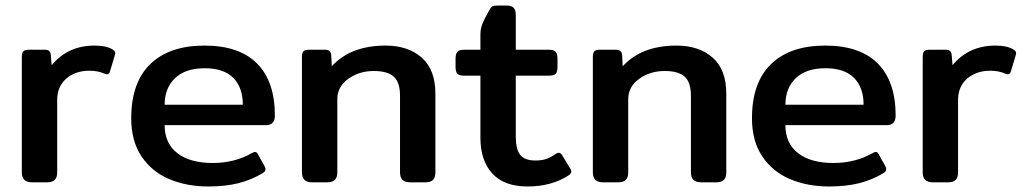

<svg xmlns="http://www.w3.org/2000/svg" viewBox="-20 -660 3717 695"><path d="M59 -36V-453Q59 -468 64 -474Q69 -480 85 -480H142Q153 -480 158 -475.5Q163 -471 164 -460L167 -424Q226 -495 322 -495Q366 -495 389 -480Q395 -476 396.5 -471.5Q398 -467 396 -461L378 -401Q375 -391 367 -391L359 -393Q335 -404 304 -404Q253 -404 220 -375.5Q187 -347 187 -298V-36Q187 -18 178.5 -9Q170 0 149 0H97Q77 0 68 -9Q59 -18 59 -36Z M455 -232Q455 -361 524 -428Q593 -495 720 -495Q846 -495 910.5 -430Q975 -365 975 -242Q975 -207 943 -207H576Q576 -141 622 -105.5Q668 -70 750 -70Q829 -70 892 -106Q899 -110 903 -110Q910 -110 914 -101L938 -58Q941 -52 941 -47Q941 -40 932 -34Q891 -9 843.5 3Q796 15 734 15Q656 15 593 -11.5Q530 -38 492.5 -93.5Q455 -149 455 -232ZM859 -281Q859 -343 824.5 -378Q790 -413 721 -413Q651 -413 613.5 -377Q576 -341 576 -281Z M1073 -36V-453Q1073 -468 1078 -474Q1083 -480 1099 -480H1156Q1178 -480 1179 -460L1181 -420Q1249 -495 1376 -495Q1457 -495 1506.5 -451.5Q1556 -408 1556 -321V-36Q1556 -18 1547.5 -9Q1539 0 1519 0H1466Q1446 0 1437 -9Q1428 -18 1428 -36V-313Q1428 -362 1405.5 -382.5Q1383 -403 1333 -403Q1280 -403 1240.5 -374.5Q1201 -346 1201 -301V-36Q1201 -18 1192.5 -9Q1184 0 1163 0H1111Q1091 0 1082 -9Q1073 -18 1073 -36Z M1719 -162V-386H1662Q1642 -386 1635.5 -393Q1629 -400 1629 -419V-446Q1629 -465 1635.5 -472.5Q1642 -480 1662 -480H1719V-535Q1719 -556 1726.5 -574.5Q1734 -593 1750 -621Q1756 -633 1761.5 -636.5Q1767 -640 1781 -640H1814Q1832 -640 1839.5 -631.5Q1847 -623 1847 -606V-480H1965Q1985 -480 1991.5 -472.5Q1998 -465 1998 -446V-419Q1998 -400 1991.5 -393Q1985 -386 1965 -386H1847V-166Q1847 -120 1863 -99.5Q1879 -79 1918 -79Q1941 -79 1957 -84.5Q1973 -90 1992 -103Q1997 -107 2003 -107Q2009 -107 2015 -98L2044 -50Q2048 -45 2048 -39Q2048 -32 2038 -25Q1976 15 1890 15Q1805 15 1762 -32Q1719 -79 1719 -162Z M2126 -36V-453Q2126 -468 2131 -474Q2136 -480 2152 -480H2209Q2231 -480 2232 -460L2234 -420Q2302 -495 2429 -495Q2510 -495 2559.5 -451.5Q2609 -408 2609 -321V-36Q2609 -18 2600.5 -9Q2592 0 2572 0H2519Q2499 0 2490 -9Q2481 -18 2481 -36V-313Q2481 -362 2458.5 -382.5Q2436 -403 2386 -403Q2333 -403 2293.5 -374.5Q2254 -346 2254 -301V-36Q2254 -18 2245.5 -9Q2237 0 2216 0H2164Q2144 0 2135 -9Q2126 -18 2126 -36Z M2702 -232Q2702 -361 2771 -428Q2840 -495 2967 -495Q3093 -495 3157.5 -430Q3222 -365 3222 -242Q3222 -207 3190 -207H2823Q2823 -141 2869 -105.5Q2915 -70 2997 -70Q3076 -70 3139 -106Q3146 -110 3150 -110Q3157 -110 3161 -101L3185 -58Q3188 -52 3188 -47Q3188 -40 3179 -34Q3138 -9 3090.5 3Q3043 15 2981 15Q2903 15 2840 -11.5Q2777 -38 2739.5 -93.5Q2702 -149 2702 -232ZM3106 -281Q3106 -343 3071.5 -378Q3037 -413 2968 -413Q2898 -413 2860.5 -377Q2823 -341 2823 -281Z M3320 -36V-453Q3320 -468 3325 -474Q3330 -480 3346 -480H3403Q3414 -480 3419 -475.5Q3424 -471 3425 -460L3428 -424Q3487 -495 3583 -495Q3627 -495 3650 -480Q3656 -476 3657.5 -471.5Q3659 -467 3657 -461L3639 -401Q3636 -391 3628 -391L3620 -393Q3596 -404 3565 -404Q3514 -404 3481 -375.5Q3448 -347 3448 -298V-36Q3448 -18 3439.5 -9Q3431 0 3410 0H3358Q3338 0 3329 -9Q3320 -18 3320 -36Z"/></svg>

Font: Mitr
Style: Regular
Weight: 400
Designer: Thanarat Vachiruckul
Foundry: Cadson Demak
Version: Version 1.002